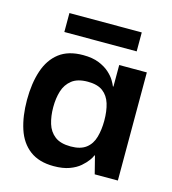

<svg xmlns="http://www.w3.org/2000/svg" viewBox="-89 -622 631 705"><g transform="rotate(15 226.5 -269.0)"><path d="M178 10Q122 10 87 -16.5Q52 -43 36.5 -90.5Q21 -138 21 -200Q21 -263 37 -311Q53 -359 87.5 -385.5Q122 -412 178 -412Q214 -412 238.5 -402Q263 -392 278.5 -378Q294 -364 302 -350.5Q310 -337 313 -329H315V-411H420V0H332L315 -67H313Q311 -60 302 -47.5Q293 -35 277.5 -21.5Q262 -8 237.5 1Q213 10 178 10ZM220 -76Q257 -76 278 -92Q299 -108 307 -136.5Q315 -165 315 -199Q315 -236 306.5 -263.5Q298 -291 277.5 -306.5Q257 -322 220 -322Q181 -322 159.5 -305Q138 -288 129.5 -260.5Q121 -233 121 -199Q121 -165 129.5 -137Q138 -109 159.5 -92.5Q181 -76 220 -76ZM89 -476V-548H364V-476Z"/></g></svg>

Font: Darker Grotesque
Style: Bold
Weight: 700
Designer: Gabriel Lam
Foundry: TypeRant
Version: Version 1.000;gftools[0.9.28]